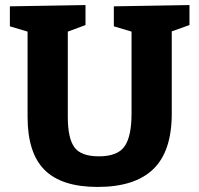

<svg xmlns="http://www.w3.org/2000/svg" viewBox="-20 -726 787 759"><path d="M729 -627 659 -602V-277Q659 -128 586 -57.5Q513 13 366 13Q224 13 156.5 -54Q89 -121 89 -264V-601L19 -622V-701L318 -706V-627L248 -601V-264Q248 -180 274 -144Q300 -108 371 -108Q445 -108 472.5 -147.5Q500 -187 500 -277V-601L430 -622V-701L729 -706Z"/></svg>

Font: Bitter Pro OGT
Style: Bold
Weight: 700
Designer: Sol Matas, and Bitter project Authors
Foundry: Sol Matas
Version: Version 2.110